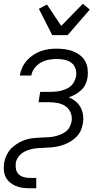

<svg xmlns="http://www.w3.org/2000/svg" viewBox="-26 -787 546 1022"><path d="M252 -600 181 -740 224 -763 300 -649 415 -767 452 -736 334 -600ZM132 215Q112 215 93 212.5Q74 210 57 202.5Q40 195 26 183Q12 171 4 154.5Q-4 138 -5.5 119Q-7 100 -4 80Q-1 64 5 48.5Q11 33 20.5 19Q30 5 43.5 -6Q57 -17 71 -25.5Q85 -34 101 -40Q117 -46 132.5 -49Q148 -52 164.5 -53Q181 -54 196.5 -55Q212 -56 228 -56.5Q244 -57 259.5 -60Q275 -63 291 -69Q307 -75 321 -84.5Q335 -94 343.5 -109Q352 -124 355 -140Q359 -164 350.5 -186Q342 -208 323.5 -221Q305 -234 281.5 -238.5Q258 -243 234 -243H179L188 -298H243Q257 -298 271.5 -299.5Q286 -301 300 -304.5Q314 -308 327.5 -314Q341 -320 352 -330Q363 -340 369.5 -353.5Q376 -367 379 -381Q382 -403 375.5 -422.5Q369 -442 353 -453.5Q337 -465 316.5 -469Q296 -473 274 -473Q254 -473 232.5 -469Q211 -465 191.5 -454Q172 -443 158 -424.5Q144 -406 141 -386L140 -385H79L80 -386Q83 -407 92.5 -427.5Q102 -448 117 -465Q132 -482 151 -494.5Q170 -507 190.5 -514.5Q211 -522 232 -525Q253 -528 274 -528Q297 -528 319.5 -525Q342 -522 362.5 -514Q383 -506 400 -493Q417 -480 427.5 -461Q438 -442 440.5 -419.5Q443 -397 440 -374Q437 -356 429 -338.5Q421 -321 406.5 -307.5Q392 -294 375 -284.5Q358 -275 340 -269Q360 -261 376.5 -247.5Q393 -234 403 -215.5Q413 -197 416 -174.5Q419 -152 415 -129Q412 -111 404.5 -93.5Q397 -76 383.5 -61.5Q370 -47 353.5 -36.5Q337 -26 319.5 -19Q302 -12 283.5 -8Q265 -4 247 -2.5Q229 -1 211 -0.5Q193 0 174.5 1.5Q156 3 138 7.5Q120 12 103 21Q86 30 73.5 46Q61 62 58 80Q56 97 59 113Q62 129 73 140Q84 151 99.5 155.5Q115 160 132 160H167V215Z"/></svg>

Font: Iosevka SS18 Light
Style: Italic
Weight: 300
Italic angle: -9°
Monospace: yes
Designer: Belleve Invis
Foundry: Belleve Invis
Version: Version 25.1.1; ttfautohint (v1.8.4)